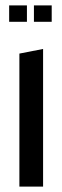

<svg xmlns="http://www.w3.org/2000/svg" viewBox="-20 -693 230 713"><path d="M106 -612V-673H172V-612ZM52 0V-494L139 -511H140V0ZM14 -612V-673H80V-612Z"/></svg>

Font: Foldit
Style: Regular
Weight: 400
Version: Version 1.003